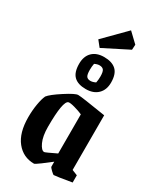

<svg xmlns="http://www.w3.org/2000/svg" viewBox="-234 -1023 937 1114"><g transform="rotate(30 234.5 -466.0)"><path d="M189.9 -762.2 158.2 -801.8 296.9 -941.9 359.9 -881.8 357.9 -847.2ZM238.8 -515.1Q186 -515.1 159.4 -540.8Q132.8 -566.4 132.8 -624Q132.8 -673.8 161.1 -701.9Q189.5 -730 240.2 -730Q293 -730 320.6 -704.3Q348.1 -678.7 348.1 -621.1Q348.1 -571.8 318.8 -543.5Q289.6 -515.1 238.8 -515.1ZM238.8 -569.8Q254.4 -569.8 272.9 -579.1Q276.9 -598.6 276.9 -621.1Q276.9 -652.3 268.3 -663.6Q259.8 -674.8 240.2 -674.8Q225.6 -674.8 208 -666Q204.1 -646.5 204.1 -624Q204.1 -592.8 211.9 -581.3Q219.7 -569.8 238.8 -569.8ZM195.8 9.8Q123 9.8 77.6 -46.6Q32.2 -103 32.2 -208Q32.2 -253.9 39.3 -295.4Q46.4 -336.9 57.1 -359.9Q74.7 -382.8 137.5 -423.3Q200.2 -463.9 219.2 -463.9Q242.7 -463.9 408.2 -437V-70.8L444.8 -56.2V-7.8Q341.3 9.8 328.1 9.8Q324.2 9.8 308.1 -5.6Q292 -21 292 -25.9V-59.1Q264.6 -37.1 232.7 -13.7Q200.7 9.8 195.8 9.8ZM212.9 -78.1Q218.8 -78.1 288.1 -111.8V-374Q265.6 -384.3 233.6 -393.1Q201.7 -401.9 190.9 -398.9Q159.2 -389.6 159.2 -216.8Q159.2 -153.8 176.8 -116Q194.3 -78.1 212.9 -78.1Z"/></g></svg>

Font: Grenze SemiBold
Style: Regular
Weight: 600
Designer: Renata Polastri
Foundry: Omnibus-Type
Version: Version 1.002;PS 001.002;hotconv 1.0.88;makeotf.lib2.5.64775